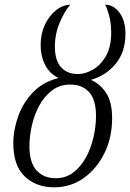

<svg xmlns="http://www.w3.org/2000/svg" viewBox="-20 -792 557 822"><path d="M212 10Q135 10 86 -36.5Q37 -83 37 -178Q37 -236 58 -294.5Q79 -353 122 -397.5Q165 -442 231 -458Q193 -476 173.5 -513.5Q154 -551 154 -599Q154 -647 172 -685.5Q190 -724 219 -747.5Q248 -771 281 -772Q257 -745 236 -696Q215 -647 215 -592Q215 -533 241.5 -504Q268 -475 313 -475Q345 -475 378 -494Q411 -513 433.5 -552Q456 -591 456 -652Q456 -694 447 -726.5Q438 -759 430 -772Q465 -772 491 -738.5Q517 -705 517 -647Q517 -569 475 -518.5Q433 -468 369 -450Q409 -433 434.5 -394Q460 -355 460 -286Q460 -203 427 -136Q394 -69 338 -29.5Q282 10 212 10ZM218 -29Q262 -29 294.5 -54Q327 -79 348.5 -119Q370 -159 380.5 -205.5Q391 -252 391 -296Q391 -365 361.5 -397.5Q332 -430 281 -430Q236 -430 203 -405Q170 -380 148.5 -340.5Q127 -301 116.5 -255Q106 -209 106 -166Q106 -96 136.5 -62.5Q167 -29 218 -29Z"/></svg>

Font: Noto Serif Light
Style: Italic
Weight: 300
Italic angle: -12°
Designer: Monotype Design Team
Foundry: Monotype Imaging Inc.
Version: Version 2.013